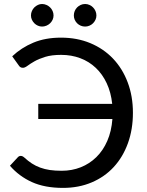

<svg xmlns="http://www.w3.org/2000/svg" viewBox="-20 -908 716 936"><path d="M39.5 -633.5Q84 -675.5 142.5 -700Q201 -724.5 277.5 -724.5Q355.5 -724.5 420 -697.8Q484.5 -671 530.8 -622.5Q577 -574 602.5 -506.5Q628 -439 628 -358Q628 -277 603.5 -209.5Q579 -142 534.5 -93.8Q490 -45.5 427 -18.8Q364 8 287 8Q198 8 135.2 -20.5Q72.5 -49 28.5 -100L67 -141.5Q73 -148 81 -148Q89.5 -148 98 -140.5Q116.5 -123.5 135.2 -111.2Q154 -99 175.8 -91Q197.5 -83 223 -79.2Q248.5 -75.5 281 -75.5Q330.5 -75.5 373.5 -92.5Q416.5 -109.5 449.5 -141.8Q482.5 -174 503 -221Q523.5 -268 528 -328H166.5V-401.5H527Q521 -458 500.2 -502.2Q479.5 -546.5 447 -577.2Q414.5 -608 371.5 -624.2Q328.5 -640.5 278 -640.5Q232 -640.5 200.5 -630.8Q169 -621 148 -609Q127 -597 114 -587.2Q101 -577.5 92 -577.5Q84 -577.5 79.2 -580.8Q74.5 -584 71.5 -589ZM241 -832.5Q241 -821.5 236.5 -811.8Q232 -802 224.2 -794.5Q216.5 -787 206.2 -782.8Q196 -778.5 185 -778.5Q174.5 -778.5 164.8 -782.8Q155 -787 147.5 -794.5Q140 -802 135.5 -811.8Q131 -821.5 131 -832.5Q131 -844 135.5 -854.2Q140 -864.5 147.5 -872Q155 -879.5 164.8 -884Q174.5 -888.5 185 -888.5Q196 -888.5 206.2 -884Q216.5 -879.5 224.2 -872Q232 -864.5 236.5 -854.2Q241 -844 241 -832.5ZM450 -832.5Q450 -821.5 445.5 -811.8Q441 -802 433.5 -794.5Q426 -787 416 -782.8Q406 -778.5 395 -778.5Q383.5 -778.5 373.5 -782.8Q363.5 -787 356 -794.5Q348.5 -802 344.2 -811.8Q340 -821.5 340 -832.5Q340 -844 344.2 -854.2Q348.5 -864.5 356 -872Q363.5 -879.5 373.5 -884Q383.5 -888.5 395 -888.5Q406 -888.5 416 -884Q426 -879.5 433.5 -872Q441 -864.5 445.5 -854.2Q450 -844 450 -832.5Z"/></svg>

Font: Lato-Regular
Style: Regular
Weight: 400
Designer: Lukasz Dziedzic with Adam Twardoch and Botio Nikoltchev
Foundry: tyPoland Lukasz Dziedzic
Version: Version 2.015; 2015-08-06; http://www.latofonts.com/